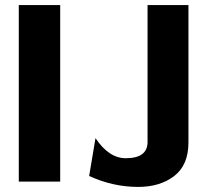

<svg xmlns="http://www.w3.org/2000/svg" viewBox="-20 -715 859 756"><path d="M331 -22 356 -171Q409 -92 475 -92Q561 -92 561 -156V-695H722V-154Q722 -65 666 -22Q610 21 524 21Q425 21 331 -22ZM54 0V-695H217V0Z"/></svg>

Font: Coval
Style: Black
Weight: 1000
Foundry: Context Ltd
Version: Version 001.000